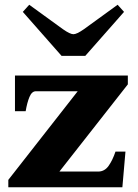

<svg xmlns="http://www.w3.org/2000/svg" viewBox="-20 -788 579 808"><path d="M76 -738 103 -768 245 -665Q275 -644 289 -644Q303 -644 333 -665L475 -768L502 -738L339 -553H239ZM15 -31 307 -404H131Q114 -404 104 -380Q94 -356 88 -320H43V-470H518V-433L230 -66H393Q420 -66 437 -90Q454 -114 466 -150H508L495 0H15Z"/></svg>

Font: Taviraj Black
Style: Regular
Weight: 900
Designer: Katatrad Team
Foundry: CadsonDemak
Version: Version 1.001